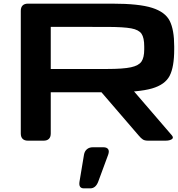

<svg xmlns="http://www.w3.org/2000/svg" viewBox="-20 -770 974 1051"><path d="M738.2 -29.3 519.7 -283.2H702.1L920.6 -29.3Q932.4 -15.3 920.1 -7.7Q907.8 0 885.9 0H790.4Q772.6 0 762.5 -6.2Q752.4 -12.3 738.2 -29.3ZM132.8 -750H595.7Q740.9 -750 812.7 -727.1Q884.5 -704.3 909 -655.7Q933.6 -607 933.6 -515.5V-499.5Q933.6 -403.4 908.6 -355Q883.6 -306.6 812 -285.8Q740.3 -265 592.8 -265H132.8Q113.8 -265 103.8 -275Q93.8 -285.1 93.8 -304.1V-710.9Q93.8 -730 103.8 -740Q113.8 -750 132.8 -750ZM565.9 -622.7 257.8 -622.9V-392.4H565.9Q654.2 -392.4 696.8 -401.7Q739.4 -410.9 754.4 -433Q769.5 -455.1 769.5 -499.5V-515.5Q769.5 -563.4 754.7 -585.2Q739.8 -607 698.4 -614.7Q657 -622.5 565.9 -622.7ZM93.8 -39.1V-523.4Q93.8 -542.5 103.8 -552.5Q113.8 -562.5 132.8 -562.5H218.8Q237.8 -562.5 247.8 -552.5Q257.8 -542.5 257.8 -523.4V-39.1Q257.8 -20 247.8 -10Q237.8 0 218.8 0H132.8Q113.8 0 103.8 -10Q93.8 -20 93.8 -39.1ZM488.3 36.1H545.5Q565 36.1 572.1 46.8Q579.1 57.4 572.2 76.7L518 223.5Q504.1 261.1 473.8 261.1H439.4Q409 261.1 415.3 223.5L439.8 76.7Q443.2 57.4 456 46.8Q468.7 36.1 488.3 36.1Z"/></svg>

Font: Gyrochrome
Style: Regular
Weight: 400
Designer: David Moles
Foundry: David Moles
Version: Version 1.005;Glyphs 3.2.3 (3260)